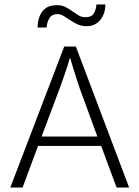

<svg xmlns="http://www.w3.org/2000/svg" viewBox="-20 -838 623 858"><path d="M148 -715Q148 -757 168.5 -786Q189 -815 235 -815Q257 -815 273 -806.5Q289 -798 303 -788Q317 -778 331 -769.5Q345 -761 362 -761Q388 -761 398.5 -777Q409 -793 411 -818H451Q451 -799 445.5 -781.5Q440 -764 429.5 -750.5Q419 -737 403.5 -729Q388 -721 367 -721Q344 -721 326 -729.5Q308 -738 293 -748Q278 -758 264.5 -766.5Q251 -775 238 -775Q212 -775 201 -757Q190 -739 188 -715ZM267 -630H319L557 0H501L432 -186H150L81 0H26ZM166 -228H415L336 -444Q334 -450 329 -465Q324 -480 318 -499Q312 -518 305.5 -539Q299 -560 294 -578H292Q287 -560 280.5 -540Q274 -520 267.5 -501.5Q261 -483 255.5 -468Q250 -453 247 -444Z"/></svg>

Font: Mukta Mahee ExtraLight
Style: Regular
Weight: 275
Designer: Shuchita Grover, Noopur Datye, Girish Dalvi, Yashodeep Gholap
Foundry: Ek Type
Version: Version 2.538;PS 1.000;hotconv 16.6.51;makeotf.lib2.5.65220;